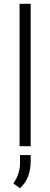

<svg xmlns="http://www.w3.org/2000/svg" viewBox="-20 -770 264 1011"><path d="M141.6 0H83V-750H141.6ZM85 221.2 50.3 195.8Q84 147.9 85.4 93.3V46.4H141.6V77.1Q141.6 170.4 85 221.2Z"/></svg>

Font: Roboto-Light
Style: Regular
Weight: 300
Designer: Google
Version: Version 2.137; 2017